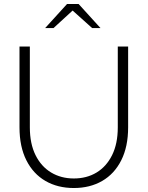

<svg xmlns="http://www.w3.org/2000/svg" viewBox="-20 -934 742 965"><path d="M351 11Q270 11 208.5 -24.5Q147 -60 112.5 -128.5Q78 -197 78 -294V-700H130V-294Q130 -212 158.5 -154.5Q187 -97 237 -67Q287 -37 351 -37Q416 -37 465.5 -67Q515 -97 543.5 -154.5Q572 -212 572 -294V-700H624V-294Q624 -197 589.5 -128.5Q555 -60 493.5 -24.5Q432 11 351 11ZM443 -793 345 -881 249 -793H207L317 -914H375L485 -793Z"/></svg>

Font: Red Hat Text Light
Style: Regular
Weight: 300
Designer: Pentagram, MCKL
Foundry: Pentagram, MCKL
Version: Version 1.023; ttfautohint (v1.8.3)